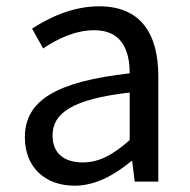

<svg xmlns="http://www.w3.org/2000/svg" viewBox="-20 -577 603 610"><path d="M217 13C284 13 345 -22 397 -65H400L408 0H483V-334C483 -469 428 -557 295 -557C207 -557 131 -518 82 -486L117 -423C160 -452 217 -481 280 -481C369 -481 392 -414 392 -344C161 -318 59 -259 59 -141C59 -43 126 13 217 13ZM243 -61C189 -61 147 -85 147 -147C147 -217 209 -262 392 -283V-132C339 -85 295 -61 243 -61Z"/></svg>

Font: Noto Sans Mono CJK HK
Style: Regular
Weight: 400
Designer: Ryoko NISHIZUKA 西塚涼子 (kana, bopomofo & ideographs); Paul D. Hunt (Latin, Greek & Cyrillic); Sandoll Communications 산돌커뮤니
Foundry: Adobe
Version: Version 2.004;hotconv 1.0.118;makeotfexe 2.5.65603